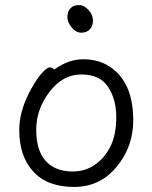

<svg xmlns="http://www.w3.org/2000/svg" viewBox="-20 -720 602 758"><path d="M444 -66Q378 18 272.5 18Q167 18 111.5 -42.5Q56 -103 56 -207Q56 -287 106 -374Q126 -410 146 -432Q166 -454 176.5 -454Q187 -454 194 -445Q249 -486 309 -486Q369 -486 413 -457Q506 -396 506 -245Q506 -143 444 -66ZM267 -43Q316 -43 354.5 -69.5Q393 -96 416 -142Q439 -188 439 -258Q439 -328 406.5 -377Q374 -426 301 -426Q228 -426 175.5 -357.5Q123 -289 123 -207.5Q123 -126 160.5 -84.5Q198 -43 267 -43ZM334.5 -604Q322 -591 301 -591Q280 -591 263 -611.5Q246 -632 246 -653Q246 -674 258 -687Q270 -700 291 -700Q312 -700 329.5 -680.5Q347 -661 347 -639Q347 -617 334.5 -604Z"/></svg>

Font: LXGW Bright TC
Style: Regular
Weight: 400
Designer: Christian Thalmann (Catharsis Fonts)
Foundry: LXGW / Christian Thalmann (Catharsis Fonts) / Fontworks Inc.
Version: Version 5.501